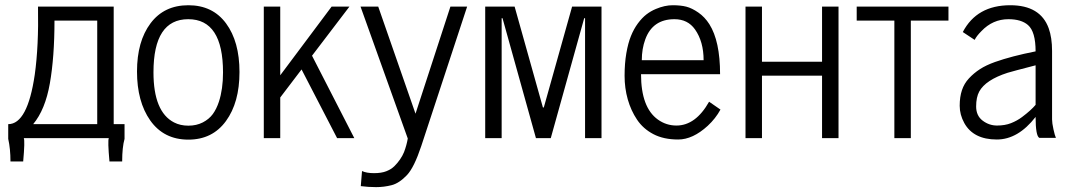

<svg xmlns="http://www.w3.org/2000/svg" viewBox="-20 -541 4197 752"><path d="M12.2 2.9V-54.7Q87.9 -54.7 116.2 -249Q131.8 -360.4 128.9 -515.1H425.3V-54.7H467.8V2.9Q458.5 36.1 458.5 91.3H408.7Q401.4 10.3 406.2 0H73.2Q78.1 10.3 70.8 91.3H21Q21 42 12.2 2.9ZM109.9 -54.7H360.8V-460.4H193.4Q193.4 -317.9 175.3 -214.6Q157.2 -111.3 109.9 -54.7Z M717.8 5.9Q621.6 5.9 568.4 -69.3Q516.6 -143.1 516.6 -261Q516.6 -378.9 569.6 -449.7Q622.6 -520.5 717.8 -520.5Q813 -520.5 865.5 -449.2Q918 -377.9 918 -258.8Q918 -139.6 865 -66.9Q812 5.9 717.8 5.9ZM581.1 -257.8Q581.1 -103 661.6 -61.5Q686 -48.8 717.8 -48.8Q749.5 -48.8 774.2 -61.5Q798.8 -74.2 813.5 -94.2Q828.1 -114.3 837.4 -142.6Q853.5 -191.9 853.5 -257.3Q853.5 -465.8 717.3 -465.8Q581.1 -465.8 581.1 -257.8Z M1013.2 0V-515.1H1077.6V-246.1L1278.8 -515.1H1348.6L1202.1 -322.8L1367.7 0H1300.3L1161.1 -269L1077.6 -159.2V0Z M1393.1 188 1397.9 128.9Q1415.5 137.2 1444.8 137.2Q1474.1 137.2 1493.2 129.6Q1512.2 122.1 1524.4 110.1Q1536.6 98.1 1546.6 83.7Q1556.6 69.3 1562.5 54.7Q1572.8 27.3 1577.1 1.5L1392.1 -515.1H1461.4L1607.4 -95.7L1744.1 -515.1H1809.6L1629.9 31.2Q1602.1 114.7 1574.2 144.5Q1543.5 176.8 1513.7 184.3Q1483.9 191.9 1453.1 191.9Q1422.4 191.9 1393.1 188Z M1880.4 0V-515.1H1995.6L2106.4 -120.1H2109.9L2220.7 -515.1H2335.9V0H2271.5V-469.7H2268.1L2137.2 0H2079.1L1948.2 -469.7H1944.8V0Z M2548.8 -505.9Q2583.5 -520.5 2614.7 -520.5Q2646 -520.5 2668 -514.9Q2689.9 -509.3 2715.1 -491.9Q2740.2 -474.6 2758.3 -446.3Q2800.3 -379.9 2800.3 -250.5H2490.7Q2490.7 -120.1 2556.6 -72.8Q2589.4 -49.3 2629.4 -49.3Q2704.6 -49.3 2757.3 -142.6L2801.8 -111.8Q2782.7 -76.7 2752 -48.3Q2693.4 5.4 2636.2 5.4Q2579.1 5.4 2539.1 -15.6Q2499 -36.6 2475.1 -72.3Q2451.2 -107.9 2438.7 -151.9Q2426.3 -195.8 2426.3 -244.1Q2426.3 -292.5 2433.1 -332.3Q2439.9 -372.1 2451.2 -399.9Q2462.4 -427.7 2478.5 -449.5Q2494.6 -471.2 2511.7 -484.4Q2528.8 -497.6 2548.8 -505.9ZM2493.7 -305.2H2735.8Q2735.8 -377.9 2702.1 -425.8Q2673.8 -465.8 2621.6 -465.8Q2536.1 -465.8 2507.3 -386.7Q2493.7 -349.6 2493.7 -305.2Z M2899.9 0V-515.1H2964.4V-299.3H3199.7V-515.1H3264.2V0H3199.7V-244.6H2964.4V0Z M3335.4 -460.4V-515.1H3694.8V-460.4H3547.4V0H3482.9V-460.4Z M3877.4 -298.3Q3942.4 -321.3 4036.1 -339.8Q4036.1 -417 4006.3 -442.9Q3980 -465.8 3929.7 -465.8Q3868.2 -465.8 3823.7 -418.9Q3804.7 -399.9 3797.4 -384.8L3751 -415.5Q3805.7 -520.5 3937 -520.5Q4054.7 -520.5 4087.4 -430.2Q4100.6 -393.6 4100.6 -341.3V-73.2Q4100.6 -59.1 4106 -34.7Q4111.3 -10.3 4115.7 -1H4050.8Q4036.1 -8.3 4036.1 -83Q3967.3 5.4 3884.3 5.4Q3792.5 5.4 3756.8 -59.1Q3738.8 -91.8 3738.8 -126.7Q3738.8 -161.6 3747.6 -187.7Q3756.3 -213.9 3775.1 -234.1Q3793.9 -254.4 3817.9 -270Q3841.8 -285.6 3877.4 -298.3ZM3815.4 -182.6Q3803.2 -160.2 3803.2 -124Q3803.2 -87.9 3828.6 -68.6Q3854 -49.3 3885 -49.3Q3916 -49.3 3939.7 -58.6Q3963.4 -67.9 3982.9 -82.5Q4018.6 -109.4 4036.1 -130.4V-285.2Q3943.4 -261.2 3926.3 -255.9Q3840.3 -228 3815.4 -182.6Z"/></svg>

Font: News Cycle
Style: Regular
Weight: 500
Version: Version 0.5.2